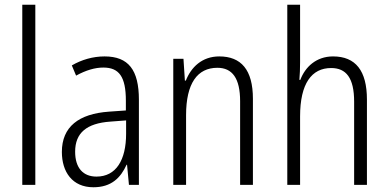

<svg xmlns="http://www.w3.org/2000/svg" viewBox="-20 -846 1639 810"><path d="M129 -66V-826H74V-66Z M421 -608C372 -608 324 -594 283 -570L301 -527C343 -550 381 -561 416 -561C482 -561 511 -523 511 -421V-380L440 -375C312 -366 241 -311 241 -205C241 -121 285 -56 374 -56C450 -56 489 -96 514 -151H516L524 -66H566V-425C566 -551 522 -608 421 -608ZM446 -333 512 -338V-282C512 -171 470 -101 387 -101C331 -101 297 -137 297 -206C297 -285 345 -326 446 -333Z M905 -608C832 -608 786 -562 764 -506H760L754 -598H711V-66H765V-360C765 -495 813 -560 897 -560C960 -560 993 -516 993 -419V-66H1047V-429C1047 -552 997 -608 905 -608Z M1246 -584V-826H1192V-66H1246V-355C1246 -494 1295 -559 1377 -559C1440 -559 1474 -518 1474 -417V-66H1528V-426C1528 -548 1480 -608 1385 -608C1314 -608 1267 -563 1247 -509H1243C1245 -533 1246 -555 1246 -584Z"/></svg>

Font: Noto Sans Malayalam UI Condensed Light
Style: Regular
Weight: 300
Width: 3
Designer: Jelle Bosma - Monotype Design Team
Foundry: Monotype Imaging Inc.
Version: Version 2.104